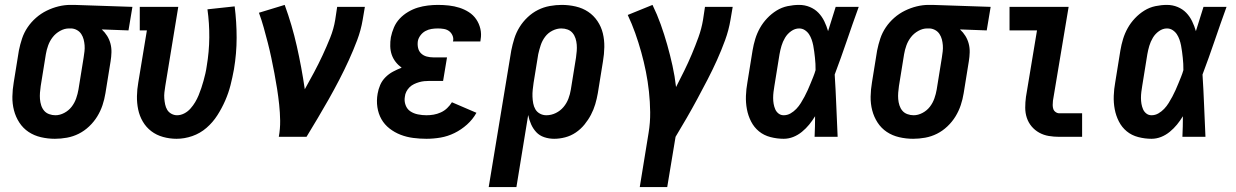

<svg xmlns="http://www.w3.org/2000/svg" viewBox="-20 -558 5040 783"><path d="M204 8Q175 8 147 1.5Q119 -5 96.5 -20Q74 -35 59 -58Q44 -81 37 -108Q30 -135 30.5 -164Q31 -193 36 -222L57 -352Q62 -377 70 -401Q78 -425 92.5 -446.5Q107 -468 127 -485.5Q147 -503 170.5 -514.5Q194 -526 218.5 -532Q243 -538 267 -538Q271 -538 275 -538Q279 -538 283 -538L520 -530L504 -434L395 -438Q408 -426 417 -411.5Q426 -397 430.5 -380Q435 -363 434.5 -344.5Q434 -326 431 -308L410 -178Q406 -153 398 -129Q390 -105 376.5 -83Q363 -61 343.5 -42.5Q324 -24 301 -12.5Q278 -1 253 3.5Q228 8 204 8ZM206 -88Q224 -88 242 -97.5Q260 -107 272 -122.5Q284 -138 290.5 -156.5Q297 -175 300 -193L321 -323Q323 -336 324.5 -348.5Q326 -361 325 -373.5Q324 -386 321 -397.5Q318 -409 311.5 -419Q305 -429 294.5 -435Q284 -441 272 -442H267Q265 -442 263.5 -442Q262 -442 261 -442Q243 -442 225 -432Q207 -422 195 -406.5Q183 -391 176.5 -373Q170 -355 167 -337L146 -207Q144 -193 143 -180Q142 -167 143 -154Q144 -141 148 -128.5Q152 -116 160 -106.5Q168 -97 180.5 -92.5Q193 -88 206 -88Z M700 8Q672 8 645 0.5Q618 -7 597 -23Q576 -39 562.5 -62Q549 -85 543.5 -111.5Q538 -138 538.5 -166Q539 -194 544 -222L579 -434H550V-530H707L654 -207Q652 -194 650.5 -181.5Q649 -169 650 -156.5Q651 -144 653.5 -132Q656 -120 662 -110Q668 -100 679 -94Q690 -88 702 -88Q717 -88 731.5 -95.5Q746 -103 757 -115.5Q768 -128 776 -141.5Q784 -155 790 -169.5Q796 -184 801 -199Q806 -214 810 -228.5Q814 -243 817.5 -258Q821 -273 823 -288Q833 -347 833.5 -405Q834 -463 826 -520L937 -532Q945 -468 945 -404Q945 -340 934 -275Q928 -242 920 -210.5Q912 -179 898.5 -148Q885 -117 866.5 -88Q848 -59 822 -36.5Q796 -14 764 -3Q732 8 700 8Z M1117 0Q1123 -33 1122.5 -66Q1122 -99 1118.5 -131.5Q1115 -164 1110 -196Q1105 -228 1099 -259.5Q1093 -291 1086.5 -322Q1080 -353 1072 -384Q1064 -415 1055.5 -445.5Q1047 -476 1036 -506L1141 -538Q1171 -456 1190.5 -369.5Q1210 -283 1223 -194Q1242 -228 1260.5 -262.5Q1279 -297 1295.5 -332.5Q1312 -368 1326.5 -404Q1341 -440 1347 -477L1355 -530H1468L1459 -477Q1452 -435 1436.5 -394Q1421 -353 1402.5 -312.5Q1384 -272 1363.5 -232.5Q1343 -193 1321 -154Q1299 -115 1276 -76.5Q1253 -38 1230 0Z M1719 8Q1692 8 1665 4.5Q1638 1 1613.5 -8.5Q1589 -18 1568.5 -34Q1548 -50 1535.5 -72Q1523 -94 1519 -121Q1515 -148 1520 -176Q1523 -194 1530.5 -211.5Q1538 -229 1552 -243Q1566 -257 1583 -266Q1600 -275 1618 -282Q1604 -292 1593.5 -305.5Q1583 -319 1577.5 -335Q1572 -351 1571.5 -369.5Q1571 -388 1574 -406Q1578 -426 1586.5 -446Q1595 -466 1610 -482Q1625 -498 1644.5 -509.5Q1664 -521 1684 -527Q1704 -533 1725 -535.5Q1746 -538 1766 -538Q1789 -538 1811 -535.5Q1833 -533 1853.5 -526.5Q1874 -520 1892 -508.5Q1910 -497 1922 -479.5Q1934 -462 1939 -440.5Q1944 -419 1940 -397Q1940 -395 1939.5 -393Q1939 -391 1939 -389H1827Q1827 -389 1827.5 -390Q1828 -391 1828 -392Q1830 -403 1825 -414Q1820 -425 1811 -431.5Q1802 -438 1790 -440Q1778 -442 1766 -442Q1753 -442 1740 -440Q1727 -438 1715 -431.5Q1703 -425 1694.5 -413.5Q1686 -402 1684 -390Q1682 -376 1685 -362.5Q1688 -349 1697.5 -340Q1707 -331 1720 -327.5Q1733 -324 1747 -324H1803L1787 -228H1731Q1721 -228 1710.5 -227Q1700 -226 1689.5 -223Q1679 -220 1668.5 -215Q1658 -210 1650 -202Q1642 -194 1637 -184Q1632 -174 1631 -163Q1628 -146 1634 -129.5Q1640 -113 1653.5 -104Q1667 -95 1684.5 -91.5Q1702 -88 1719 -88Q1734 -88 1748.5 -90.5Q1763 -93 1777.5 -99.5Q1792 -106 1803.5 -117Q1815 -128 1823 -141L1923 -98Q1908 -71 1884.5 -50Q1861 -29 1833.5 -15.5Q1806 -2 1777 3Q1748 8 1719 8Z M1973 205 2065 -352Q2070 -377 2077.5 -401Q2085 -425 2098.5 -447Q2112 -469 2131.5 -487.5Q2151 -506 2174 -517.5Q2197 -529 2222 -533.5Q2247 -538 2271 -538Q2300 -538 2328 -531.5Q2356 -525 2378.5 -510Q2401 -495 2416.5 -472Q2432 -449 2438.5 -422Q2445 -395 2444.5 -366Q2444 -337 2439 -308L2418 -178Q2414 -155 2407.5 -133Q2401 -111 2390 -90Q2379 -69 2363.5 -50Q2348 -31 2328 -17.5Q2308 -4 2285 2Q2262 8 2240 8Q2219 8 2199.5 1.5Q2180 -5 2167 -19Q2154 -33 2146 -51Q2138 -69 2134 -89L2086 205ZM2208 -88Q2228 -88 2246.5 -97Q2265 -106 2278 -121.5Q2291 -137 2298 -155.5Q2305 -174 2308 -193L2329 -323Q2331 -337 2332 -350Q2333 -363 2332 -376Q2331 -389 2327 -401.5Q2323 -414 2315 -423.5Q2307 -433 2295 -437.5Q2283 -442 2269 -442Q2251 -442 2233 -433Q2215 -424 2203 -408Q2191 -392 2185 -373.5Q2179 -355 2175 -337L2156 -220Q2154 -206 2152.5 -192Q2151 -178 2151.5 -164Q2152 -150 2154.5 -136.5Q2157 -123 2163.5 -112Q2170 -101 2182 -94.5Q2194 -88 2208 -88Z M2589 205 2625 -16Q2632 -58 2631.5 -100.5Q2631 -143 2626.5 -184.5Q2622 -226 2614 -266Q2606 -306 2595 -345.5Q2584 -385 2570.5 -423Q2557 -461 2540 -497L2641 -538Q2660 -499 2674.5 -458.5Q2689 -418 2701 -375.5Q2713 -333 2722.5 -290Q2732 -247 2737 -203Q2754 -236 2770.5 -269.5Q2787 -303 2801.5 -337.5Q2816 -372 2828.5 -406.5Q2841 -441 2847 -477L2855 -530H2968L2959 -477Q2952 -435 2937 -394Q2922 -353 2904 -313Q2886 -273 2865.5 -233.5Q2845 -194 2824 -155Q2803 -116 2780.5 -77Q2758 -38 2735 0L2701 205Z M3176 8Q3149 8 3122 1Q3095 -6 3075 -22.5Q3055 -39 3043 -62.5Q3031 -86 3026 -112.5Q3021 -139 3022 -167Q3023 -195 3028 -222L3049 -352Q3053 -376 3060 -399Q3067 -422 3079 -443.5Q3091 -465 3108.5 -483.5Q3126 -502 3147 -515Q3168 -528 3192 -533Q3216 -538 3239 -538Q3262 -538 3282.5 -529.5Q3303 -521 3317.5 -506Q3332 -491 3341.5 -471.5Q3351 -452 3357 -431Q3365 -456 3372.5 -480.5Q3380 -505 3388 -530H3482Q3457 -461 3433.5 -392Q3410 -323 3384 -254Q3388 -191 3390.5 -127.5Q3393 -64 3396 0H3302Q3303 -21 3303.5 -42Q3304 -63 3304 -84Q3293 -66 3280 -50Q3267 -34 3250.5 -20.5Q3234 -7 3215 0.5Q3196 8 3176 8ZM3176 -88Q3191 -88 3204 -95.5Q3217 -103 3227.5 -114Q3238 -125 3246 -138Q3254 -151 3261 -164Q3268 -177 3274 -190.5Q3280 -204 3285.5 -217.5Q3291 -231 3296.5 -244.5Q3302 -258 3306 -272Q3306 -285 3305.5 -297.5Q3305 -310 3303.5 -322.5Q3302 -335 3300.5 -347.5Q3299 -360 3296.5 -372.5Q3294 -385 3290 -396.5Q3286 -408 3279.5 -418Q3273 -428 3262.5 -435Q3252 -442 3239 -442Q3222 -442 3206.5 -431Q3191 -420 3181.5 -404Q3172 -388 3167 -371Q3162 -354 3159 -337L3138 -207Q3136 -195 3134.5 -183Q3133 -171 3133 -158.5Q3133 -146 3135 -134.5Q3137 -123 3141.5 -112.5Q3146 -102 3155 -95Q3164 -88 3176 -88Z M3704 8Q3675 8 3647 1.5Q3619 -5 3596.5 -20Q3574 -35 3559 -58Q3544 -81 3537 -108Q3530 -135 3530.5 -164Q3531 -193 3536 -222L3557 -352Q3562 -377 3570 -401Q3578 -425 3592.5 -446.5Q3607 -468 3627 -485.5Q3647 -503 3670.5 -514.5Q3694 -526 3718.5 -532Q3743 -538 3767 -538Q3771 -538 3775 -538Q3779 -538 3783 -538L4020 -530L4004 -434L3895 -438Q3908 -426 3917 -411.5Q3926 -397 3930.5 -380Q3935 -363 3934.5 -344.5Q3934 -326 3931 -308L3910 -178Q3906 -153 3898 -129Q3890 -105 3876.5 -83Q3863 -61 3843.5 -42.5Q3824 -24 3801 -12.5Q3778 -1 3753 3.5Q3728 8 3704 8ZM3706 -88Q3724 -88 3742 -97.5Q3760 -107 3772 -122.5Q3784 -138 3790.5 -156.5Q3797 -175 3800 -193L3821 -323Q3823 -336 3824.5 -348.5Q3826 -361 3825 -373.5Q3824 -386 3821 -397.5Q3818 -409 3811.5 -419Q3805 -429 3794.5 -435Q3784 -441 3772 -442H3767Q3765 -442 3763.5 -442Q3762 -442 3761 -442Q3743 -442 3725 -432Q3707 -422 3695 -406.5Q3683 -391 3676.5 -373Q3670 -355 3667 -337L3646 -207Q3644 -193 3643 -180Q3642 -167 3643 -154Q3644 -141 3648 -128.5Q3652 -116 3660 -106.5Q3668 -97 3680.5 -92.5Q3693 -88 3706 -88Z M4300 0Q4278 0 4257 -3.5Q4236 -7 4218 -17Q4200 -27 4187 -42.5Q4174 -58 4167.5 -77.5Q4161 -97 4161 -119Q4161 -141 4164 -163L4209 -434H4097V-530H4338L4274 -147Q4273 -138 4273 -129.5Q4273 -121 4275.5 -113.5Q4278 -106 4285 -101Q4292 -96 4300 -96H4393V0Z M4676 8Q4649 8 4622 1Q4595 -6 4575 -22.5Q4555 -39 4543 -62.5Q4531 -86 4526 -112.5Q4521 -139 4522 -167Q4523 -195 4528 -222L4549 -352Q4553 -376 4560 -399Q4567 -422 4579 -443.5Q4591 -465 4608.5 -483.5Q4626 -502 4647 -515Q4668 -528 4692 -533Q4716 -538 4739 -538Q4762 -538 4782.5 -529.5Q4803 -521 4817.5 -506Q4832 -491 4841.5 -471.5Q4851 -452 4857 -431Q4865 -456 4872.5 -480.5Q4880 -505 4888 -530H4982Q4957 -461 4933.5 -392Q4910 -323 4884 -254Q4888 -191 4890.5 -127.5Q4893 -64 4896 0H4802Q4803 -21 4803.5 -42Q4804 -63 4804 -84Q4793 -66 4780 -50Q4767 -34 4750.5 -20.5Q4734 -7 4715 0.5Q4696 8 4676 8ZM4676 -88Q4691 -88 4704 -95.5Q4717 -103 4727.5 -114Q4738 -125 4746 -138Q4754 -151 4761 -164Q4768 -177 4774 -190.5Q4780 -204 4785.5 -217.5Q4791 -231 4796.5 -244.5Q4802 -258 4806 -272Q4806 -285 4805.5 -297.5Q4805 -310 4803.5 -322.5Q4802 -335 4800.5 -347.5Q4799 -360 4796.5 -372.5Q4794 -385 4790 -396.5Q4786 -408 4779.5 -418Q4773 -428 4762.5 -435Q4752 -442 4739 -442Q4722 -442 4706.5 -431Q4691 -420 4681.5 -404Q4672 -388 4667 -371Q4662 -354 4659 -337L4638 -207Q4636 -195 4634.5 -183Q4633 -171 4633 -158.5Q4633 -146 4635 -134.5Q4637 -123 4641.5 -112.5Q4646 -102 4655 -95Q4664 -88 4676 -88Z"/></svg>

Font: Iosevka Slab
Style: Bold Italic
Weight: 700
Italic angle: -9°
Monospace: yes
Designer: Belleve Invis
Foundry: Belleve Invis
Version: Version 11.1.0; ttfautohint (v1.8.3)